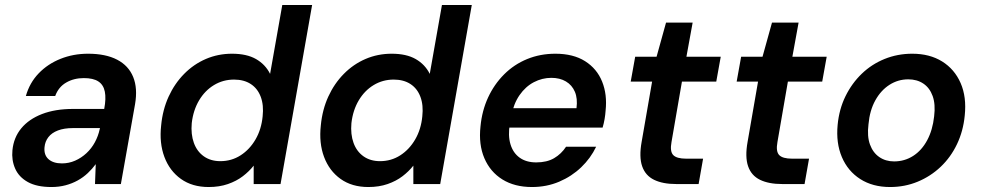

<svg xmlns="http://www.w3.org/2000/svg" viewBox="-20 -740 3948 772"><path d="M187 12Q128 12 92 -8Q56 -28 41 -62Q26 -96 30 -136Q35 -187 65.5 -224Q96 -261 149 -281.5Q202 -302 274 -302H399Q407 -344 401.5 -371.5Q396 -399 375.5 -412.5Q355 -426 317 -426Q277 -426 246 -408Q215 -390 202 -354H84Q99 -407 135.5 -445Q172 -483 223.5 -503.5Q275 -524 334 -524Q405 -524 451 -500Q497 -476 515.5 -430.5Q534 -385 523 -321L466 0H362L365 -80Q351 -61 333 -44Q315 -27 292.5 -14.5Q270 -2 243.5 5Q217 12 187 12ZM229 -83Q257 -83 282 -94Q307 -105 327.5 -124Q348 -143 361.5 -168Q375 -193 381 -221L382 -225H273Q238 -225 213 -215.5Q188 -206 174.5 -188.5Q161 -171 159 -148Q156 -117 175 -100Q194 -83 229 -83Z M819 12Q753 12 707.5 -20.5Q662 -53 641 -109Q620 -165 628 -236Q634 -299 658 -351.5Q682 -404 720.5 -443Q759 -482 808 -503Q857 -524 913 -524Q972 -524 1009.5 -502.5Q1047 -481 1066 -443L1115 -720H1235L1108 0H1000V-74Q982 -51 956.5 -31.5Q931 -12 896.5 0Q862 12 819 12ZM866 -92Q911 -92 947.5 -115.5Q984 -139 1007.5 -179.5Q1031 -220 1036 -272Q1041 -317 1028.5 -350.5Q1016 -384 988.5 -402Q961 -420 921 -420Q877 -420 840.5 -398Q804 -376 780.5 -336.5Q757 -297 751 -245Q747 -200 759.5 -165.5Q772 -131 799.5 -111.5Q827 -92 866 -92Z M1461 12Q1395 12 1349.5 -20.5Q1304 -53 1283 -109Q1262 -165 1270 -236Q1276 -299 1300 -351.5Q1324 -404 1362.5 -443Q1401 -482 1450 -503Q1499 -524 1555 -524Q1614 -524 1651.5 -502.5Q1689 -481 1708 -443L1757 -720H1877L1750 0H1642V-74Q1624 -51 1598.5 -31.5Q1573 -12 1538.5 0Q1504 12 1461 12ZM1508 -92Q1553 -92 1589.5 -115.5Q1626 -139 1649.5 -179.5Q1673 -220 1678 -272Q1683 -317 1670.5 -350.5Q1658 -384 1630.5 -402Q1603 -420 1563 -420Q1519 -420 1482.5 -398Q1446 -376 1422.5 -336.5Q1399 -297 1393 -245Q1389 -200 1401.5 -165.5Q1414 -131 1441.5 -111.5Q1469 -92 1508 -92Z M2119 12Q2049 12 2000 -18.5Q1951 -49 1927.5 -104Q1904 -159 1912 -232Q1918 -295 1942.5 -348Q1967 -401 2007 -441Q2047 -481 2099.5 -502.5Q2152 -524 2213 -524Q2285 -524 2332.5 -494Q2380 -464 2401 -412Q2422 -360 2415 -295Q2414 -279 2411 -261.5Q2408 -244 2403 -227H1996L2010 -305H2298Q2303 -344 2291.5 -371Q2280 -398 2255.5 -412.5Q2231 -427 2197 -427Q2160 -427 2126.5 -409.5Q2093 -392 2069 -357.5Q2045 -323 2035 -271L2030 -242Q2022 -195 2032.5 -160Q2043 -125 2069.5 -106Q2096 -87 2136 -87Q2179 -87 2208 -104Q2237 -121 2256 -150H2377Q2355 -104 2317 -67.5Q2279 -31 2228.5 -9.5Q2178 12 2119 12Z M2699 0Q2645 0 2610 -17Q2575 -34 2562 -71.5Q2549 -109 2560 -170L2602 -412H2516L2534 -512H2620L2658 -649H2765L2740 -512H2878L2860 -412H2722L2680 -169Q2673 -131 2687 -116.5Q2701 -102 2739 -102H2807L2789 0Z M3125 0Q3071 0 3036 -17Q3001 -34 2988 -71.5Q2975 -109 2986 -170L3028 -412H2942L2960 -512H3046L3084 -649H3191L3166 -512H3304L3286 -412H3148L3106 -169Q3099 -131 3113 -116.5Q3127 -102 3165 -102H3233L3215 0Z M3559 12Q3489 12 3439 -20Q3389 -52 3365 -108.5Q3341 -165 3348 -238Q3354 -301 3379.5 -353Q3405 -405 3445 -443.5Q3485 -482 3537 -503Q3589 -524 3648 -524Q3718 -524 3768 -493Q3818 -462 3842.5 -406Q3867 -350 3859 -275Q3853 -213 3828 -160.5Q3803 -108 3762.5 -69.5Q3722 -31 3670 -9.5Q3618 12 3559 12ZM3575 -91Q3617 -91 3651.5 -113Q3686 -135 3708 -176Q3730 -217 3736 -272Q3742 -321 3730 -354Q3718 -387 3692.5 -404Q3667 -421 3632 -421Q3591 -421 3556.5 -399Q3522 -377 3499.5 -336.5Q3477 -296 3472 -240Q3466 -192 3478 -159Q3490 -126 3515.5 -108.5Q3541 -91 3575 -91Z"/></svg>

Font: DM Sans 12pt SemiBold
Style: Italic
Weight: 600
Italic angle: -10°
Version: Version 4.004;gftools[0.9.30]